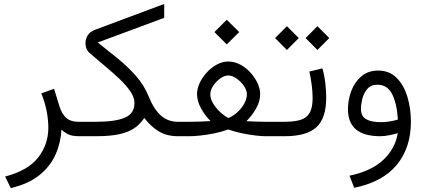

<svg xmlns="http://www.w3.org/2000/svg" viewBox="-20 -691 2160 974"><path d="M292 -33.7Q288.1 34.2 261.2 94Q234.4 153.8 179.2 198Q124 242.2 34.7 263.2L5.9 204.6Q123 173.8 174.1 107.4Q225.1 41 225.1 -42.5Q225.1 -83.5 216.6 -127.7Q208 -171.9 189.5 -217.3L254.4 -240.7L282.2 -149.4Q295.4 -109.9 317.6 -91.6Q339.8 -73.2 376.5 -73.2H395.5V0H381.3Q344.7 0 324.7 -10.3Q304.7 -20.5 292 -33.7Z M476.1 -475.6Q523.9 -437.5 574.7 -396.5Q625.5 -355.5 668.2 -307.6Q710.9 -259.8 734.4 -201.2Q758.8 -139.6 794.7 -106.4Q830.6 -73.2 882.8 -73.2H897V0H882.8Q826.2 0 785.4 -24.7Q744.6 -49.3 711.9 -92.8Q691.9 -62 662.6 -41.5Q633.3 -21 586.7 -10.5Q540 0 466.8 0H376V-73.2H466.3Q566.4 -73.2 614.3 -94.5Q662.1 -115.7 662.1 -168Q662.1 -196.8 641.6 -227.1Q621.1 -257.3 587.6 -289.3Q554.2 -321.3 514.4 -354.2Q474.6 -387.2 436 -420.9Q413.6 -439.5 413.6 -472.7Q413.6 -492.2 424.6 -511Q435.5 -529.8 460 -539.1L813 -670.9V-600.6Z M1067.9 -528.3 1130.4 -590.8 1193.4 -528.3 1130.4 -465.8ZM1230 -76.2Q1255.9 -74.7 1282.2 -74Q1308.6 -73.2 1325.7 -73.2H1371.6V0H1326.7Q1309.6 0 1278.3 -3.4Q1247.1 -6.8 1210 -14.4Q1172.9 -22 1137.7 -34.2Q1102.1 -21.5 1064.2 -13.9Q1026.4 -6.3 994.1 -3.2Q961.9 0 942.9 0H877.4V-73.2H942.9Q963.4 -73.2 990.7 -74Q1018.1 -74.7 1048.3 -76.7Q1021 -103.5 1000.2 -140.6Q979.5 -177.7 979.5 -214.4Q979.5 -240.7 992.7 -269.5Q1005.9 -298.3 1028.6 -323Q1051.3 -347.7 1079.6 -363.3Q1107.9 -378.9 1138.2 -378.9Q1169.4 -378.9 1198.5 -363.5Q1227.5 -348.1 1250.2 -323.2Q1272.9 -298.3 1286.4 -269.5Q1299.8 -240.7 1299.8 -213.4Q1299.8 -176.3 1278.6 -139.6Q1257.3 -103 1230 -76.2ZM1138.2 -308.1Q1118.2 -308.1 1097.2 -293Q1076.2 -277.8 1061.5 -255.9Q1046.9 -233.9 1046.9 -212.4Q1046.9 -189.5 1061.5 -165.5Q1076.2 -141.6 1097.7 -121.8Q1119.1 -102.1 1138.7 -92.3Q1162.6 -102.1 1183.8 -121.3Q1205.1 -140.6 1218.8 -164.8Q1232.4 -189 1232.4 -213.4Q1232.4 -233.4 1217.3 -255.4Q1202.1 -277.3 1180.2 -292.7Q1158.2 -308.1 1138.2 -308.1Z M1615.7 -344.2Q1626 -307.6 1630.4 -268.6Q1634.8 -229.5 1634.8 -195.8Q1634.8 -90.3 1584.5 -45.2Q1534.2 0 1424.8 0H1352.1V-73.2H1424.8Q1473.6 -73.2 1504.9 -83Q1536.1 -92.8 1551 -118.9Q1565.9 -145 1565.9 -194.3Q1565.9 -222.2 1561.5 -258.3Q1557.1 -294.4 1549.3 -328.1ZM1530.3 -498 1590.3 -558.1 1650.4 -498 1590.3 -437.5ZM1375.5 -498 1435.5 -558.1 1495.6 -498 1435.5 -437.5Z M1998 -15.6Q1980 -9.8 1954.3 -4.9Q1928.7 0 1908.7 0Q1745.1 0 1745.1 -137.2Q1745.1 -184.6 1762 -229.5Q1778.8 -274.4 1813 -303.7Q1847.2 -333 1898.9 -333Q1955.1 -333 1991.7 -296.4Q2028.3 -259.8 2046.4 -200.7Q2064.5 -141.6 2064.5 -73.7Q2064.5 58.6 1992.7 145.5Q1920.9 232.4 1776.9 261.7L1752.9 200.2Q1862.8 177.7 1923.8 120.6Q1984.9 63.5 1998 -15.6ZM1998.5 -84.5Q1993.2 -167 1969 -214.1Q1944.8 -261.2 1895 -261.2Q1861.3 -261.2 1843 -239.5Q1824.7 -217.8 1817.9 -189Q1811 -160.2 1811 -139.6Q1811 -101.6 1837.2 -86.4Q1863.3 -71.3 1911.1 -71.3Q1954.6 -71.3 1998.5 -84.5Z"/></svg>

Font: Vazir Light FD
Style: Light-FD
Weight: 300
Designer: Saber Rastikerdar
Foundry: Saber Rastikerdar
Version: Version 30.1.0